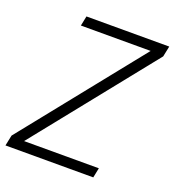

<svg xmlns="http://www.w3.org/2000/svg" viewBox="-146 -799 819 900"><g transform="rotate(20 263.5 -349.0)"><path d="M420 0H-18L-7 -53L470 -649H122L132 -698H545L534 -645L57 -49H430Z"/></g></svg>

Font: IBM Plex Sans Cond Light
Style: Italic
Weight: 300
Width: 3
Italic angle: -11°
Designer: Mike Abbink, Paul van der Laan, Pieter van Rosmalen
Foundry: Bold Monday
Version: Version 1.3